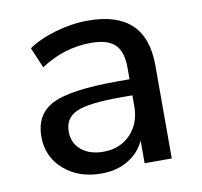

<svg xmlns="http://www.w3.org/2000/svg" viewBox="-67 -620 736 701"><g transform="rotate(-10 301.0 -269.5)"><path d="M254.9 9.8Q170.9 9.8 116.2 -38.1Q61.5 -85.9 61.5 -160.2Q61.5 -244.1 128.9 -277.8Q196.3 -311.5 370.1 -311.5H415V-354.5Q415 -414.1 387.7 -440.4Q360.4 -466.8 299.8 -466.8Q199.2 -466.8 112.3 -409.2L80.1 -485.4Q121.1 -513.7 182.1 -531.2Q243.2 -548.8 302.7 -548.8Q516.6 -548.8 516.6 -345.7V0H416V-84Q395.5 -40 353.5 -15.1Q311.5 9.8 254.9 9.8ZM163.1 -162.1Q163.1 -119.1 193.8 -93.3Q224.6 -67.4 275.4 -67.4Q337.9 -67.4 376.5 -107.9Q415 -148.4 415 -211.9V-252H371.1Q252 -252 207.5 -231.9Q163.1 -211.9 163.1 -162.1Z"/></g></svg>

Font: Min Sans Medium
Style: Regular
Weight: 500
Designer: Jinseong-Kim, NotoSansCJK, Nunito
Foundry: Jinseong-Kim
Version: Version 1.400;Glyphs 3.1.2 (3151)